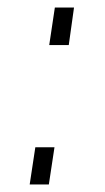

<svg xmlns="http://www.w3.org/2000/svg" viewBox="-20 -491 279 511"><path d="M111 -371 126 -471H177L163 -371ZM59 0 74 -99H125L110 0Z"/></svg>

Font: Hanken Grotesk ExtraLight
Style: Italic
Weight: 250
Italic angle: -8°
Designer: Alfredo Marco Pradil
Foundry: Hanken Design Co.
Version: Version 3.013